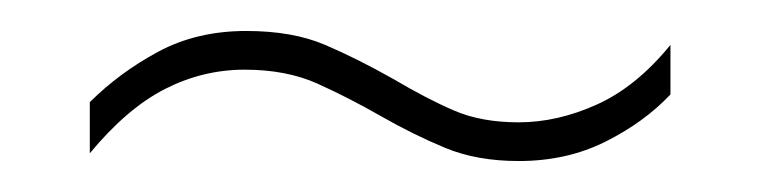

<svg xmlns="http://www.w3.org/2000/svg" viewBox="-20 -416 490 124"><path d="M226 -341Q205 -353 185 -362Q165 -371 138 -371Q111 -371 86.5 -358.5Q62 -346 38 -317V-350Q57 -369 82 -382.5Q107 -396 139 -396Q169 -396 190 -387Q211 -378 234 -365Q256 -352 273.5 -344.5Q291 -337 315 -337Q340 -337 365.5 -348.5Q391 -360 413 -387V-355Q396 -337 371 -324.5Q346 -312 315 -312Q288 -312 267.5 -320.5Q247 -329 226 -341Z"/></svg>

Font: Noto Sans Georgian Condensed Thin
Style: Regular
Weight: 100
Width: 3
Designer: Monotype Design Team, Akaki Razmadze
Foundry: Google LLC
Version: Version 2.005; ttfautohint (v1.8.4.7-5d5b)